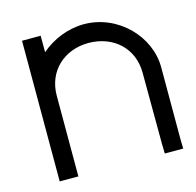

<svg xmlns="http://www.w3.org/2000/svg" viewBox="-92 -678 812 795"><g transform="rotate(-15 314.0 -281.0)"><path d="M149 -512.6C199 -555.4 264.4 -582.5 333 -583C479 -583 598.2 -461 597.2 -326V-20L598.2 21H519.2L518.2 -19L517 -326C517 -430 440 -502 333 -503C226 -503 149 -430 149 -326V-286V-20V20H69V-20V-286V-326V-543V-583H149V-543Z"/></g></svg>

Font: Nordica Plus
Style: NordicaClassicLtExt
Weight: 300
Version: Version 1.01